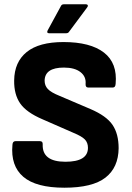

<svg xmlns="http://www.w3.org/2000/svg" viewBox="-20 -863 614 895"><path d="M280 12Q148 12 88.5 -39Q29 -90 38 -188Q39 -205 52 -205H166Q180 -205 179 -190Q176 -109 285 -109Q390 -109 390 -174Q390 -198 375.5 -213Q361 -228 322 -244L178 -307Q103 -339 74 -381Q45 -423 46 -488Q47 -574 104.5 -620.5Q162 -667 276 -667Q401 -667 464.5 -618Q528 -569 519 -472Q518 -455 506 -455H391Q378 -455 379 -472Q382 -506 355 -527Q328 -548 278 -548Q189 -548 188 -487Q188 -464 203 -448Q218 -432 258 -416L401 -355Q476 -323 504.5 -281Q533 -239 533 -172Q532 -82 471.5 -35Q411 12 280 12ZM209 -708Q196 -708 202 -721L263 -833Q267 -843 277 -843H381Q387 -843 389 -838.5Q391 -834 386 -828L302 -715Q298 -708 288 -708Z"/></svg>

Font: Sofia Sans ExtraBold
Style: Regular
Weight: 800
Designer: Botio Nikoltchev, Ani Petrova
Foundry: lettersoup
Version: Version 4.101; ttfautohint (v1.8.4.7-5d5b)